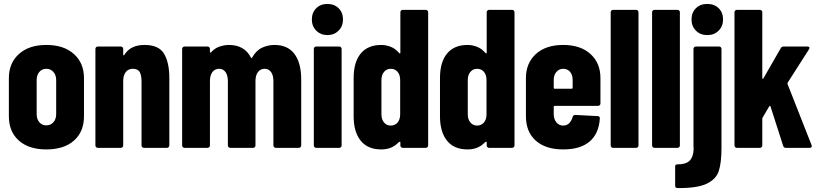

<svg xmlns="http://www.w3.org/2000/svg" viewBox="-20 -750 4138 974"><path d="M25 -160V-354Q25 -430 76 -476Q127 -522 215 -522Q304 -522 355 -476Q406 -430 406 -354V-160Q406 -82 355.5 -37Q305 8 215 8Q126 8 75.5 -37Q25 -82 25 -160ZM215 -114Q237 -114 251 -130Q265 -146 265 -171V-344Q265 -369 251 -385Q237 -401 215 -401Q193 -401 179.5 -385Q166 -369 166 -344V-171Q166 -146 179.5 -130Q193 -114 215 -114Z M464 -12V-502Q464 -507 467.5 -510.5Q471 -514 476 -514H593Q598 -514 601.5 -510.5Q605 -507 605 -502V-473Q605 -469 607 -469Q609 -469 611 -472Q642 -522 713 -522Q786 -522 812.5 -477Q839 -432 839 -354V-12Q839 -7 835.5 -3.5Q832 0 827 0H710Q705 0 701.5 -3.5Q698 -7 698 -12V-335Q698 -369 688.5 -385Q679 -401 654 -401Q631 -401 618 -384.5Q605 -368 605 -338V-12Q605 -7 601.5 -3.5Q598 0 593 0H476Q471 0 467.5 -3.5Q464 -7 464 -12Z M904 -12V-502Q904 -507 907.5 -510.5Q911 -514 916 -514H1033Q1038 -514 1041.5 -510.5Q1045 -507 1045 -502V-487Q1045 -484 1047 -483.5Q1049 -483 1051 -485Q1070 -506 1094.5 -514Q1119 -522 1141 -522Q1220 -522 1253 -458Q1256 -452 1259 -458Q1280 -495 1310.5 -508.5Q1341 -522 1372 -522Q1440 -522 1474 -476Q1508 -430 1508 -347V-12Q1508 -7 1504.5 -3.5Q1501 0 1496 0H1379Q1374 0 1370.5 -3.5Q1367 -7 1367 -12V-338Q1367 -368 1355 -384.5Q1343 -401 1323 -401Q1301 -401 1288.5 -384.5Q1276 -368 1276 -338V-12Q1276 -7 1272.5 -3.5Q1269 0 1264 0H1148Q1143 0 1139.5 -3.5Q1136 -7 1136 -12V-338Q1136 -368 1124 -384.5Q1112 -401 1092 -401Q1070 -401 1057.5 -384.5Q1045 -368 1045 -338V-12Q1045 -7 1041.5 -3.5Q1038 0 1033 0H916Q911 0 907.5 -3.5Q904 -7 904 -12Z M1572 -12V-502Q1572 -507 1575.5 -510.5Q1579 -514 1584 -514H1701Q1706 -514 1709.5 -510.5Q1713 -507 1713 -502V-12Q1713 -7 1709.5 -3.5Q1706 0 1701 0H1584Q1579 0 1575.5 -3.5Q1572 -7 1572 -12ZM1641 -730Q1676 -730 1698 -708Q1720 -686 1720 -651Q1720 -617 1697.5 -594.5Q1675 -572 1641 -572Q1607 -572 1584.5 -594.5Q1562 -617 1562 -651Q1562 -686 1584 -708Q1606 -730 1641 -730Z M1774 -160V-354Q1774 -435 1810 -478.5Q1846 -522 1914 -522Q1937 -522 1961 -513Q1985 -504 2005 -481Q2007 -478 2009 -479Q2011 -480 2011 -483V-688Q2011 -693 2014.5 -696.5Q2018 -700 2023 -700H2140Q2145 -700 2148.5 -696.5Q2152 -693 2152 -688V-12Q2152 -7 2148.5 -3.5Q2145 0 2140 0H2023Q2018 0 2014.5 -3.5Q2011 -7 2011 -12V-29Q2011 -31 2009 -31Q2005 -31 2000 -26Q1967 8 1914 8Q1845 8 1809.5 -36.5Q1774 -81 1774 -160ZM1962 -113Q1984 -113 1997 -128.5Q2010 -144 2010 -170V-344Q2010 -370 1997 -385.5Q1984 -401 1962 -401Q1941 -401 1928 -385Q1915 -369 1915 -344V-170Q1915 -145 1928 -129Q1941 -113 1962 -113Z M2212 -160V-354Q2212 -435 2248 -478.5Q2284 -522 2352 -522Q2375 -522 2399 -513Q2423 -504 2443 -481Q2445 -478 2447 -479Q2449 -480 2449 -483V-688Q2449 -693 2452.5 -696.5Q2456 -700 2461 -700H2578Q2583 -700 2586.5 -696.5Q2590 -693 2590 -688V-12Q2590 -7 2586.5 -3.5Q2583 0 2578 0H2461Q2456 0 2452.5 -3.5Q2449 -7 2449 -12V-29Q2449 -31 2447 -31Q2443 -31 2438 -26Q2405 8 2352 8Q2283 8 2247.5 -36.5Q2212 -81 2212 -160ZM2400 -113Q2422 -113 2435 -128.5Q2448 -144 2448 -170V-344Q2448 -370 2435 -385.5Q2422 -401 2400 -401Q2379 -401 2366 -385Q2353 -369 2353 -344V-170Q2353 -145 2366 -129Q2379 -113 2400 -113Z M2648 -160V-354Q2648 -430 2698.5 -476Q2749 -522 2837 -522Q2925 -522 2975.5 -476Q3026 -430 3026 -354V-225Q3026 -220 3022.5 -216.5Q3019 -213 3014 -213H2794Q2789 -213 2789 -208V-171Q2789 -146 2802.5 -129.5Q2816 -113 2837 -113Q2856 -113 2868 -125.5Q2880 -138 2885 -157Q2888 -167 2898 -167L3012 -161Q3017 -161 3020.5 -157.5Q3024 -154 3023 -149Q3018 -72 2971 -32Q2924 8 2837 8Q2748 8 2698 -36.5Q2648 -81 2648 -160ZM2794 -300H2880Q2885 -300 2885 -305V-344Q2885 -370 2872 -385.5Q2859 -401 2837 -401Q2816 -401 2802.5 -385Q2789 -369 2789 -344V-305Q2789 -300 2794 -300Z M3078 -12V-688Q3078 -693 3081.5 -696.5Q3085 -700 3090 -700H3207Q3212 -700 3215.5 -696.5Q3219 -693 3219 -688V-12Q3219 -7 3215.5 -3.5Q3212 0 3207 0H3090Q3085 0 3081.5 -3.5Q3078 -7 3078 -12Z M3288 -12V-688Q3288 -693 3291.5 -696.5Q3295 -700 3300 -700H3417Q3422 -700 3425.5 -696.5Q3429 -693 3429 -688V-12Q3429 -7 3425.5 -3.5Q3422 0 3417 0H3300Q3295 0 3291.5 -3.5Q3288 -7 3288 -12Z M3498 -502Q3498 -507 3501.5 -510.5Q3505 -514 3510 -514H3628Q3633 -514 3636.5 -510.5Q3640 -507 3640 -502V0Q3640 75 3626.5 117Q3613 159 3565 182Q3517 205 3417 204Q3405 204 3405 192V95Q3405 84 3415 84Q3461 84 3479.5 64Q3498 44 3499 3Q3499 0 3498 0ZM3567 -730H3568H3569Q3604 -730 3626 -708Q3648 -686 3648 -651Q3648 -617 3625.5 -594.5Q3603 -572 3569 -572H3568H3567Q3533 -572 3510.5 -594.5Q3488 -617 3488 -651Q3488 -686 3510 -708Q3532 -730 3567 -730Z M3706 -12V-688Q3706 -693 3709.5 -696.5Q3713 -700 3718 -700H3835Q3840 -700 3843.5 -696.5Q3847 -693 3847 -688V-355Q3847 -351 3849 -350.5Q3851 -350 3853 -353L3941 -506Q3945 -514 3956 -514H4076Q4083 -514 4085.5 -510.5Q4088 -507 4084 -500L3976 -331Q3974 -327 3975 -324L4097 -14Q4098 -12 4098 -9Q4098 0 4087 0H3966Q3956 0 3953 -10L3889 -209Q3888 -213 3886 -213Q3884 -213 3882 -210L3849 -154Q3847 -150 3847 -148V-12Q3847 -7 3843.5 -3.5Q3840 0 3835 0H3718Q3713 0 3709.5 -3.5Q3706 -7 3706 -12Z"/></svg>

Font: Barlow Condensed
Style: Bold
Weight: 700
Width: 3
Designer: Jeremy Tribby
Foundry: Tribby Type
Version: Version 1.500